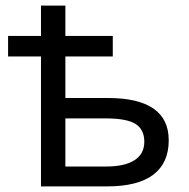

<svg xmlns="http://www.w3.org/2000/svg" viewBox="-20 -664 675 684"><path d="M212.9 -242.2V-70.8H357.9Q424.3 -70.8 459.2 -93.3Q494.1 -115.7 494.1 -159.2Q494.1 -202.6 462.9 -222.4Q431.6 -242.2 356 -242.2ZM212.9 -536.1H381.8V-462.9H212.9V-314.9H363.8Q581.1 -314.9 581.1 -164.1Q581.1 -83.5 526.1 -41.7Q471.2 0 361.8 0H126V-462.9H8.8V-536.1H126V-644H212.9Z"/></svg>

Font: NotoSans
Style: Regular
Weight: 400
Designer: Monotype Design team
Foundry: Monotype Imaging Inc.
Version: Version 1.04; ttfautohint (v1.4.1)